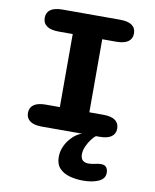

<svg xmlns="http://www.w3.org/2000/svg" viewBox="-93 -689 805 1000"><g transform="rotate(10 309.5 -189.5)"><path d="M155.4 0Q113.9 0 92.9 -15Q71.8 -30.1 71.8 -57.9Q71.8 -86.2 92.9 -101.3Q113.9 -116.3 155.4 -116.3H230.2V-502.7H155.4Q113.9 -502.7 92.9 -517.8Q71.8 -532.8 71.8 -561.1Q71.8 -589.3 92.9 -604.2Q113.9 -619 155.4 -619H460.3Q502.2 -619 523.1 -604.2Q543.9 -589.3 543.9 -561.1Q543.9 -532.8 523.1 -517.8Q502.2 -502.7 460.3 -502.7H386.3V-116.3H460.3Q502.2 -116.3 523.1 -101.3Q543.9 -86.2 543.9 -57.9Q543.9 -30.1 523.1 -15Q502.2 0 460.3 0ZM415 239.9Q377.7 239.9 344.3 230.9Q310.9 221.8 290.2 199.9Q269.6 178 269.6 140.2Q269.6 113.4 279.4 89.3Q289.2 65.2 304.8 46.2Q320.4 27.2 337.8 15Q355.1 2.9 370.5 0H442.1Q431.8 6.3 418.6 23.8Q405.5 41.2 395.7 63.2Q385.9 85.2 385.9 105.4Q385.9 127.3 397 137.3Q408 147.3 427.8 147.3Q434.3 147.3 445.3 146Q456.2 144.6 462.8 142.8Q471.7 140.5 479.5 139.6Q487.3 138.8 493.6 138.8Q513.4 138.8 521.8 150Q530.2 161.3 530.2 179Q530.2 210.2 497 225.1Q463.8 239.9 415 239.9Z"/></g></svg>

Font: Sono ExtraLight
Style: Regular
Weight: 200
Designer: Tyler Finck
Foundry: Tyler Finck
Version: Version 2.112